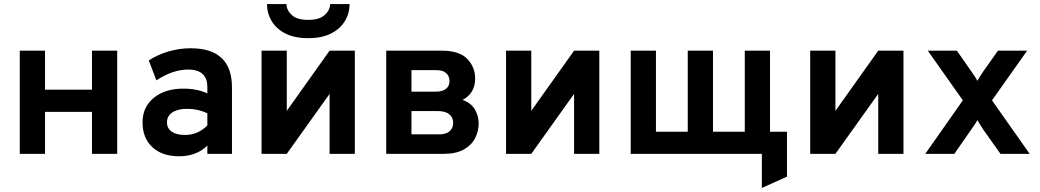

<svg xmlns="http://www.w3.org/2000/svg" viewBox="-20 -762 5150 951"><path d="M78 0V-511H203V-318H435.5V-511H560.5V0H435.5V-208H203V0Z M867 12Q783 12 734.5 -33.2Q686 -78.5 686 -156Q686 -231.5 741.5 -277.2Q797 -323 887.5 -323Q958 -323 1007 -299V-331Q1007 -417.5 911.5 -417.5Q836 -417.5 754.5 -364L717 -462.5Q760.5 -491.5 814.8 -507.2Q869 -523 924 -523Q1129 -523 1129 -329V0H1007V-41Q953.5 12 867 12ZM896 -93.5Q960 -93.5 1007 -140.5V-201Q961 -223 907 -223Q860.5 -223 833.8 -205.2Q807 -187.5 807 -156Q807 -126.5 830.5 -110Q854 -93.5 896 -93.5Z M1275.5 0V-511H1400.5V-213L1612.5 -511H1737.5V0H1612.5V-297L1400.5 0ZM1506.5 -573Q1438.5 -573 1393.2 -596.2Q1348 -619.5 1325.2 -658Q1302.5 -696.5 1302.5 -742H1399Q1399 -712 1425 -687.8Q1451 -663.5 1506.5 -663.5Q1562 -663.5 1588.5 -687.8Q1615 -712 1615 -742H1711.5Q1711.5 -696.5 1688.5 -658Q1665.5 -619.5 1620 -596.2Q1574.5 -573 1506.5 -573Z M1893 0V-511H2168Q2255.5 -511 2294.5 -470.2Q2333.5 -429.5 2333.5 -373.5Q2333.5 -335.5 2317 -308.8Q2300.5 -282 2271 -267Q2313 -252.5 2332 -220Q2351 -187.5 2351 -152Q2351 -112 2333 -77.2Q2315 -42.5 2276.8 -21.2Q2238.5 0 2178 0ZM2018 -308H2138.5Q2171.5 -308 2189 -322Q2206.5 -336 2206.5 -360Q2206.5 -385 2190.2 -399.8Q2174 -414.5 2144 -414.5H2018ZM2018 -96.5H2155Q2189.5 -96.5 2207 -112Q2224.5 -127.5 2224.5 -154.5Q2224.5 -180.5 2205 -196.2Q2185.5 -212 2146 -212H2018Z M2486.5 0V-511H2611.5V-213L2823.5 -511H2948.5V0H2823.5V-297L2611.5 0Z M3104 0V-511H3229V-109.5H3386.5V-511H3511.5V-109.5H3669V-511H3794V-109.5H3878V113L3753.5 169V0Z M3993 0V-511H4118V-213L4330 -511H4455V0H4330V-297L4118 0Z M4563 0 4749 -265 4575.5 -511H4719.5L4790 -410Q4798.5 -398 4807.2 -384.8Q4816 -371.5 4821 -361.5Q4827 -372 4835.2 -385.2Q4843.5 -398.5 4851.5 -410L4923 -511H5067.5L4893.5 -265L5080 0H4935.5L4851 -119Q4843 -131 4835 -144Q4827 -157 4821 -167.5Q4816 -157 4807 -143.8Q4798 -130.5 4790 -119.5L4707 0Z"/></svg>

Font: Overpass
Style: Bold
Weight: 700
Designer: Delve Withrington, Dave Bailey, Thomas Jockin
Foundry: Delve Fonts LLC
Version: Version 4.000; ttfautohint (v1.8.3)